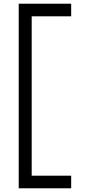

<svg xmlns="http://www.w3.org/2000/svg" viewBox="-20 -836 481 1036"><path d="M364 -748V-816H81V180H364V112H151V-748Z"/></svg>

Font: Be Vietnam
Style: Regular
Weight: 400
Designer: Gabriel Lam
Foundry: TypeRant
Version: Version 4.000